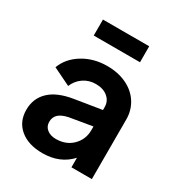

<svg xmlns="http://www.w3.org/2000/svg" viewBox="-180 -877 941 1010"><g transform="rotate(30 290.0 -372.0)"><path d="M39 -144Q39 -213 86 -258Q133 -303 227 -318L389 -344V-362Q389 -398 361.5 -421Q334 -444 289 -444Q247 -444 214.5 -421.5Q182 -399 167 -362L60 -414Q84 -478 148 -517Q212 -556 294 -556Q360 -556 411.5 -531.5Q463 -507 491.5 -462.5Q520 -418 520 -362V0H396V-58Q332 12 226 12Q140 12 89.5 -30Q39 -72 39 -144ZM250 -88Q311 -88 350 -126.5Q389 -165 389 -222V-244L252 -221Q213 -213 194 -195.5Q175 -178 175 -149Q175 -121 196 -104.5Q217 -88 250 -88ZM151 -756H432V-659H151Z"/></g></svg>

Font: Evergrow Sans
Style: Bold
Weight: 700
Foundry: 10Web
Version: Version 1.000